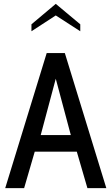

<svg xmlns="http://www.w3.org/2000/svg" viewBox="-20 -975 579 995"><path d="M433 0H531L316 -700H222L7 0H105L160 -189H378ZM269 -567 347 -275H191ZM269 -895 396 -813V-849L269 -955L143 -849V-813Z"/></svg>

Font: Cabin Condensed
Style: Regular
Weight: 400
Designer: Pablo Impallari
Foundry: Pablo Impallari. www.impallari.com Igino Marini. www.ikern.com
Version: Version 1.006